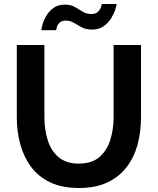

<svg xmlns="http://www.w3.org/2000/svg" viewBox="-20 -935 790 960"><path d="M375 5Q290 5 230.5 -23.5Q171 -52 134.5 -102Q98 -152 81 -215.5Q64 -279 64 -348V-710H202V-348Q202 -289 218 -236Q234 -183 272 -150Q310 -117 374 -117Q440 -117 478 -150.5Q516 -184 532 -237Q548 -290 548 -348V-710H685V-348Q685 -275 667.5 -211Q650 -147 612.5 -98.5Q575 -50 516 -22.5Q457 5 375 5ZM440 -787Q410 -787 388.5 -798.5Q367 -810 349 -821Q331 -832 309 -832Q287 -832 276.5 -820.5Q266 -809 263.5 -797Q261 -785 261 -784H187Q187 -793 193 -814Q199 -835 212.5 -857.5Q226 -880 248.5 -896Q271 -912 304 -912Q334 -912 354.5 -900Q375 -888 393.5 -876.5Q412 -865 436 -865Q460 -865 471 -877Q482 -889 485.5 -901Q489 -913 489 -915H563Q563 -908 556.5 -887.5Q550 -867 536 -844Q522 -821 498.5 -804Q475 -787 440 -787Z"/></svg>

Font: Raleway
Style: Bold
Weight: 700
Designer: Matt McInerney, Pablo Impallari, Rodrigo Fuenzalida
Foundry: Matt McInerney, Pablo Impallari, Rodrigo Fuenzalida
Version: Version 4.026